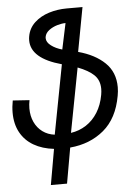

<svg xmlns="http://www.w3.org/2000/svg" viewBox="-67 -771 728 1023"><g transform="rotate(-5 297.0 -260.0)"><path d="M196.5 14.5Q134.5 7.5 88.8 -19Q43 -45.5 18.2 -90.8Q-6.5 -136 -6.5 -197Q-6.5 -228.5 0 -261.5L89 -255.5Q84.5 -232.5 84.5 -211Q84.5 -171 99.5 -138.5Q114.5 -106 142.2 -85.5Q170 -65 207 -60.5L277.5 -431Q115 -475.5 115 -572.5Q115 -584.5 117 -594.5Q124.5 -637.5 156.2 -667Q188 -696.5 233.8 -710.8Q279.5 -725 329 -725H413.5L369.5 -489Q458.5 -465 511 -414.5Q563.5 -364 563.5 -283.5Q563.5 -261.5 559 -237.5Q538 -118.5 464 -56.5Q390 5.5 283 15L249.5 205H163ZM472 -250.5Q475 -268 475 -282Q475 -328.5 446 -356.5Q417 -384.5 359.5 -406.5L294 -62.5Q338.5 -69 375.5 -93Q412.5 -117 437.5 -157Q462.5 -197 472 -250.5ZM204 -583.5Q203.5 -581.5 203.5 -577Q203.5 -555 227.8 -536.8Q252 -518.5 286.5 -509L316 -648Q296.5 -648 271.5 -640.8Q246.5 -633.5 227 -618.8Q207.5 -604 204 -583.5Z"/></g></svg>

Font: JuliaMono
Style: Italic
Weight: 400
Italic angle: -9°
Monospace: yes
Designer: cormullion
Foundry: corm
Version: Version 0.057; ttfautohint (v1.8.4)